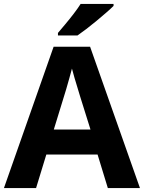

<svg xmlns="http://www.w3.org/2000/svg" viewBox="-20 -954 730 974"><path d="M527 0 475 -170H215L163 0H0L252 -717H437L690 0ZM387 -463Q382 -480 374 -506Q366 -532 358 -559Q350 -586 345 -606Q340 -586 331.5 -556.5Q323 -527 315.5 -500.5Q308 -474 304 -463L253 -297H439ZM556 -924Q542 -910 519 -890Q496 -870 469.5 -848Q443 -826 417.5 -806.5Q392 -787 373 -774H274V-787Q290 -806 311.5 -831.5Q333 -857 354 -884.5Q375 -912 389 -934H556Z"/></svg>

Font: Noto Sans Canadian Aboriginal
Style: Regular
Weight: 400
Designer: Monotype Design Team, Typotheque's Kevin King
Foundry: Monotype Imaging Inc.
Version: Version 2.002